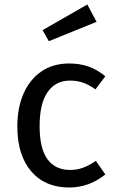

<svg xmlns="http://www.w3.org/2000/svg" viewBox="-20 -821 517 853"><path d="M448 -482 404 -424Q376 -444 349.5 -453.5Q323 -463 291 -463Q227 -463 191.5 -412Q156 -361 156 -261Q156 -161 191 -113.5Q226 -66 291 -66Q322 -66 348 -75.5Q374 -85 406 -106L448 -46Q376 12 287 12Q180 12 118.5 -60Q57 -132 57 -259Q57 -343 85 -406Q113 -469 164.5 -504Q216 -539 287 -539Q334 -539 373 -525.5Q412 -512 448 -482ZM409 -724 197 -638 169 -687 368 -801Z"/></svg>

Font: Statis Sans
Style: Regular
Weight: 400
Designer: bBox Type GmbH
Foundry: bBox Type GmbH
Version: Version 1.000